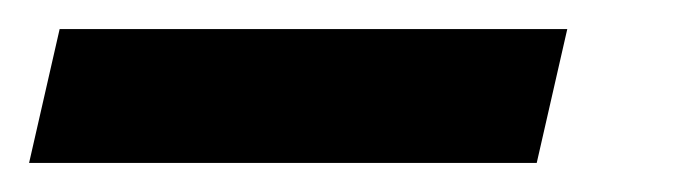

<svg xmlns="http://www.w3.org/2000/svg" viewBox="-111 30 481 132"><path d="M-91 142 -70 50H279L258 142Z"/></svg>

Font: Instrument Sans Condensed SemiBold Italic
Style: Regular
Weight: 600
Width: 3
Italic angle: -13°
Designer: Rodrigo Fuenzalida
Foundry: fragTYPE
Version: Version 1.000; ttfautohint (v1.8.4.7-5d5b);gftools[0.9.28]